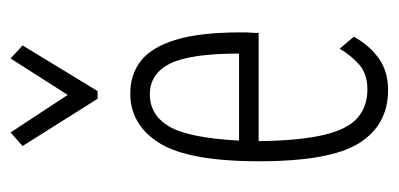

<svg xmlns="http://www.w3.org/2000/svg" viewBox="-210 -514 734 353"><g transform="rotate(-90 156.5 -337.0)"><path d="M168 10Q104 10 70.5 -43Q37 -96 37 -227Q37 -357 70.5 -410.5Q104 -464 162 -464Q196 -464 221 -445Q246 -426 260 -381.5Q274 -337 274 -259Q274 -249 273.5 -242.5Q273 -236 273 -228H74Q75 -152 85.5 -108Q96 -64 117 -46Q138 -28 169 -28Q197 -28 214 -42.5Q231 -57 244 -79L266 -53Q250 -24 226 -7Q202 10 168 10ZM75 -264H235Q235 -354 216.5 -391Q198 -428 160 -428Q122 -428 101 -392.5Q80 -357 75 -264ZM90 -684 159 -579 226 -684 250 -662 166 -524H152L65 -662Z"/></g></svg>

Font: Inconsolata ExtraCondensed Light
Style: Regular
Weight: 300
Width: 2
Monospace: yes
Designer: Raph Levien, Cyreal, Brenton Simpson
Foundry: Raph Levien, Cyreal, Google
Version: Version 3.100; ttfautohint (v1.8.4.7-5d5b)